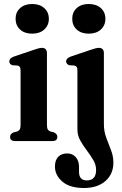

<svg xmlns="http://www.w3.org/2000/svg" viewBox="-20 -706 610 961"><path d="M141 -537.5Q103 -537.5 80.5 -558.2Q58 -579 58 -612Q58 -645 80.8 -665.5Q103.5 -686 141 -686Q178.5 -686 201.5 -665.5Q224.5 -645 224.5 -612Q224.5 -579 201.5 -558.2Q178.5 -537.5 141 -537.5ZM215 -439.5V-81Q215 -65.5 219.2 -58.2Q223.5 -51 232 -48L250 -43.5Q267 -35.5 267 -21Q267 0 242 0H55.5Q30.5 0 30.5 -21Q30.5 -35.5 47 -43L66 -48Q74.5 -51 78.8 -58Q83 -65 83 -81V-352.5Q83 -365.5 79.2 -370.8Q75.5 -376 67.5 -378L42 -379.5Q26.5 -385 26.5 -399Q26.5 -414 48.5 -422.5L146 -455.5Q176 -466.5 189.5 -466.5Q215 -466.5 215 -439.5ZM424 -537.5Q386.5 -537.5 364 -558.2Q341.5 -579 341.5 -612Q341.5 -645 364 -665.5Q386.5 -686 424 -686Q462 -686 484.8 -665.5Q507.5 -645 507.5 -612Q507.5 -579 484.8 -558.2Q462 -537.5 424 -537.5ZM500 -85Q500 -48.5 511.8 -16.8Q523.5 15 535.5 45.2Q547.5 75.5 547.5 108Q547.5 165 507.8 200Q468 235 400.5 235Q329 235 292 202.8Q255 170.5 255 128Q255 95.5 271.5 78.8Q288 62 316 62Q343 62 359.2 80.5Q375.5 99 375.5 128.5V154.5Q375.5 197 415 197Q461 196.5 461 144.5Q461 119 446.8 94.8Q432.5 70.5 414 46.2Q395.5 22 381.5 -3.5Q367.5 -29 367.5 -57.5V-352.5Q367.5 -365.5 363.8 -370.8Q360 -376 352 -378L327 -379.5Q311 -385 311 -399Q311 -414 333 -422.5L430.5 -455.5Q461 -466.5 474.5 -466.5Q500 -466.5 500 -439.5Z"/></svg>

Font: Fraunces 72pt Soft SemiBold
Style: Regular
Weight: 600
Version: Version 1.000;[b76b70a41]